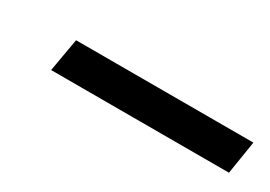

<svg xmlns="http://www.w3.org/2000/svg" viewBox="-15 -827 445 316"><g transform="rotate(30 207.0 -668.5)"><path d="M66 -637 77 -700H414L404 -637Z"/></g></svg>

Font: Archivo SemiExpanded
Style: Italic
Weight: 400
Width: 6
Italic angle: -10°
Designer: Hector Gatti
Foundry: Omnibus-Type
Version: Version 2.001